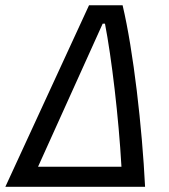

<svg xmlns="http://www.w3.org/2000/svg" viewBox="-40 -714 645 734"><path d="M-19.5 0H514.6C503.4 -226.6 470.2 -519 428.7 -693.8H300.3ZM105.5 -76.7 352.5 -623.5H361.3C386.7 -492.7 413.6 -266.6 424.3 -76.7Z"/></svg>

Font: Cascadia Mono SemiLight
Style: Italic
Weight: 350
Italic angle: -10°
Monospace: yes
Designer: Aaron Bell
Foundry: Saja Typeworks
Version: Version 2404.023